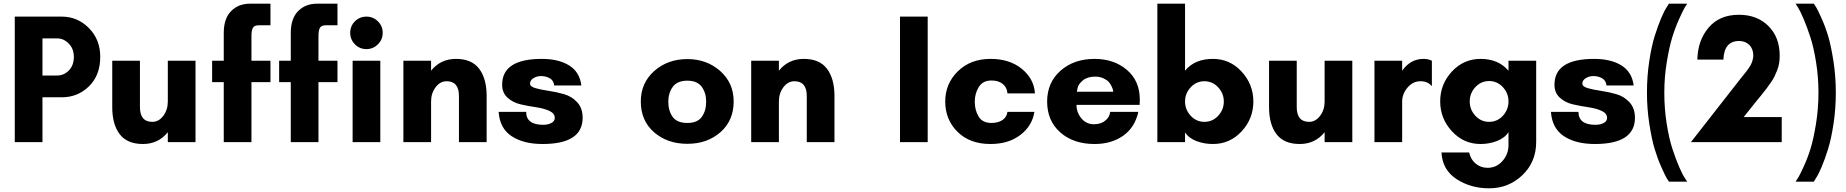

<svg xmlns="http://www.w3.org/2000/svg" viewBox="-20 -770 9999 1040"><path d="M210 -243V0H60V-680H173H210H315Q400 -680 461.5 -618Q523 -556 523 -462Q523 -362 462 -302.5Q401 -243 315 -243ZM290 -562H210V-361H290Q326 -361 353 -388.5Q380 -416 380 -462Q380 -506 352.5 -534Q325 -562 290 -562Z M588 -190V-441H738V-190Q738 -110 805 -110Q840 -110 864.5 -142.5Q889 -175 889 -220V-441H1039V0H889V-54Q838 10 754 10Q669 10 628.5 -43Q588 -96 588 -190Z M1334 -750H1445V-633H1381Q1358 -633 1350 -619.5Q1342 -606 1342 -573V-441H1445V-325H1342V0H1192V-325H1129V-441H1192V-591Q1192 -669 1231.5 -709.5Q1271 -750 1334 -750Z M1697 -750H1808V-633H1744Q1721 -633 1713 -619.5Q1705 -606 1705 -573V-441H1808V-325H1705V0H1555V-325H1492V-441H1555V-591Q1555 -669 1594.5 -709.5Q1634 -750 1697 -750Z M1877 -592Q1877 -629 1902.5 -654.5Q1928 -680 1965 -680Q2001 -680 2027 -654.5Q2053 -629 2053 -592Q2053 -556 2027 -530Q2001 -504 1965 -504Q1928 -504 1902.5 -530Q1877 -556 1877 -592ZM2040 0H1890V-441H2040Z M2616 -250V0H2466V-250Q2466 -330 2399 -330Q2364 -330 2339.5 -297.5Q2315 -265 2315 -220V0H2165V-441H2315V-387Q2366 -451 2450 -451Q2535 -451 2575.5 -397.5Q2616 -344 2616 -250Z M3129 -307H2982Q2979 -334 2958 -346Q2937 -358 2911 -358Q2888 -358 2869.5 -346.5Q2851 -335 2851 -317Q2851 -301 2880.5 -292.5Q2910 -284 2951.5 -278Q2993 -272 3035 -260Q3077 -248 3106.5 -216Q3136 -184 3136 -132Q3136 10 2919 10Q2815 10 2751 -32.5Q2687 -75 2681 -164H2830Q2830 -94 2922 -94Q2949 -94 2967 -104Q2985 -114 2985 -131Q2985 -156 2955.5 -169.5Q2926 -183 2884.5 -189Q2843 -195 2801 -204.5Q2759 -214 2729.5 -240.5Q2700 -267 2700 -311Q2700 -451 2915 -451Q3006 -451 3063 -415.5Q3120 -380 3129 -307Z M3703 -104Q3758 -104 3781.5 -137Q3805 -170 3805 -219Q3805 -267 3781 -300Q3757 -333 3703 -333Q3649 -333 3624.5 -300Q3600 -267 3600 -219Q3600 -170 3623.5 -137Q3647 -104 3703 -104ZM3703 -450Q3808 -450 3881 -385.5Q3954 -321 3954 -220Q3954 -117 3882.5 -54Q3811 9 3703 9Q3595 9 3523 -53.5Q3451 -116 3451 -220Q3451 -321 3524 -385.5Q3597 -450 3703 -450Z M4500 -250V0H4350V-250Q4350 -330 4283 -330Q4248 -330 4223.5 -297.5Q4199 -265 4199 -220V0H4049V-441H4199V-387Q4250 -451 4334 -451Q4419 -451 4459.5 -397.5Q4500 -344 4500 -250Z M5005 0H4855V-680H5005Z M5350 -334Q5304 -334 5282 -299Q5260 -264 5260 -219Q5260 -173 5281 -138.5Q5302 -104 5350 -104Q5386 -104 5409.5 -119.5Q5433 -135 5437 -164H5583Q5571 -88 5507 -39Q5443 10 5345 10Q5233 10 5166.5 -56Q5100 -122 5100 -220Q5100 -317 5168.5 -384Q5237 -451 5345 -451Q5449 -451 5515 -397Q5581 -343 5586 -264H5437Q5435 -296 5412 -315Q5389 -334 5350 -334Z M5813 -273H6010Q6010 -276 6009 -281.5Q6008 -287 6001.5 -301.5Q5995 -316 5985.5 -326.5Q5976 -337 5956.5 -346Q5937 -355 5912 -355Q5870 -355 5845.5 -334.5Q5821 -314 5817 -294ZM6154 -230Q6154 -226 6153.5 -216Q6153 -206 6153 -202H5811Q5811 -161 5837.5 -129Q5864 -97 5906 -97Q5944 -97 5968 -117.5Q5992 -138 5993 -164H6146Q6127 -79 6063.5 -34.5Q6000 10 5909 10Q5794 10 5723 -53Q5652 -116 5652 -220Q5652 -323 5724.5 -387Q5797 -451 5909 -451Q6014 -451 6084 -391.5Q6154 -332 6154 -230Z M6429.5 -297Q6399 -264 6399 -220Q6399 -176 6429.5 -143Q6460 -110 6504 -110Q6548 -110 6578.5 -143Q6609 -176 6609 -220Q6609 -264 6578.5 -297Q6548 -330 6504 -330Q6460 -330 6429.5 -297ZM6399 0H6249V-750H6399V-387Q6451 -451 6550 -451Q6642 -451 6705.5 -382Q6769 -313 6769 -220Q6769 -127 6705.5 -58.5Q6642 10 6550 10Q6503 10 6461.5 -5.5Q6420 -21 6399 -53Z M6854 -190V-441H7004V-190Q7004 -110 7071 -110Q7106 -110 7130.5 -142.5Q7155 -175 7155 -220V-441H7305V0H7155V-54Q7104 10 7020 10Q6935 10 6894.5 -43Q6854 -96 6854 -190Z M7674 -330Q7633 -330 7604 -295.5Q7575 -261 7575 -220V0H7425V-441H7575V-387Q7620 -451 7691 -451Q7716 -451 7736 -441V-305H7734Q7713 -330 7674 -330Z M8151 -221Q8151 -265 8120.5 -298Q8090 -331 8046 -331Q8002 -331 7971.5 -298Q7941 -265 7941 -221Q7941 -176 7971.5 -143Q8002 -110 8046 -110Q8090 -110 8120.5 -143Q8151 -176 8151 -221ZM8151 -387V-441H8301V-1Q8301 107 8226.5 178.5Q8152 250 8046 250Q7946 250 7869.5 200Q7793 150 7788 56H7938Q7946 94 7973.5 116.5Q8001 139 8038 139Q8086 139 8118.5 102Q8151 65 8151 16V-54Q8130 -22 8088 -6Q8046 10 8000 10Q7908 10 7844.5 -59Q7781 -128 7781 -221Q7781 -314 7844.5 -382.5Q7908 -451 8000 -451Q8096 -451 8151 -387Z M8829 -307H8682Q8679 -334 8658 -346Q8637 -358 8611 -358Q8588 -358 8569.5 -346.5Q8551 -335 8551 -317Q8551 -301 8580.5 -292.5Q8610 -284 8651.5 -278Q8693 -272 8735 -260Q8777 -248 8806.5 -216Q8836 -184 8836 -132Q8836 10 8619 10Q8515 10 8451 -32.5Q8387 -75 8381 -164H8530Q8530 -94 8622 -94Q8649 -94 8667 -104Q8685 -114 8685 -131Q8685 -156 8655.5 -169.5Q8626 -183 8584.5 -189Q8543 -195 8501 -204.5Q8459 -214 8429.5 -240.5Q8400 -267 8400 -311Q8400 -451 8615 -451Q8706 -451 8763 -415.5Q8820 -380 8829 -307Z M9020 -750H9119Q9114 -743 9105.5 -729Q9097 -715 9075.5 -667.5Q9054 -620 9038 -568Q9022 -516 9008.5 -434.5Q8995 -353 8995 -268Q8995 -181 9008 -99.5Q9021 -18 9039 36.5Q9057 91 9075 133Q9093 175 9106 194L9119 214H9020Q9015 207 9007 193.5Q8999 180 8978.5 134Q8958 88 8942.5 36.5Q8927 -15 8914 -98Q8901 -181 8901 -268Q8901 -357 8913.5 -439Q8926 -521 8943 -575Q8960 -629 8977.5 -670.5Q8995 -712 9008 -731Z M9631 0H9139L9408 -344Q9410 -347 9422 -361.5Q9434 -376 9438.5 -382Q9443 -388 9452.5 -401.5Q9462 -415 9466 -424Q9470 -433 9473.5 -445.5Q9477 -458 9477 -469Q9477 -505 9455.5 -526.5Q9434 -548 9400 -548Q9319 -548 9315 -447H9174Q9176 -551 9235 -620.5Q9294 -690 9399 -690Q9498 -690 9559 -629Q9620 -568 9620 -469Q9620 -448 9617 -428Q9614 -408 9605.5 -387.5Q9597 -367 9591 -354Q9585 -341 9569.5 -319.5Q9554 -298 9548 -289.5Q9542 -281 9522 -256.5Q9502 -232 9497 -226L9425 -136H9631Z M9706 -750H9805Q9810 -743 9818 -730Q9826 -717 9846.5 -671.5Q9867 -626 9882.5 -574.5Q9898 -523 9911 -440Q9924 -357 9924 -268Q9924 -181 9911.5 -99Q9899 -17 9882 37.5Q9865 92 9847.5 133.5Q9830 175 9817 194L9805 214H9706Q9711 207 9719.5 193.5Q9728 180 9749.5 133.5Q9771 87 9787 35.5Q9803 -16 9816.5 -98.5Q9830 -181 9830 -268Q9830 -353 9817 -433.5Q9804 -514 9786 -569Q9768 -624 9750 -666.5Q9732 -709 9719 -730Z"/></svg>

Font: Puffins on Iceburgs(2)
Style: on-Iceburgs-Bold
Weight: 700
Version: Version 1.0